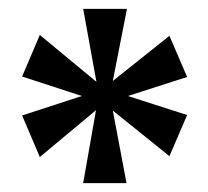

<svg xmlns="http://www.w3.org/2000/svg" viewBox="-20 -780 471 434"><path d="M168 -366H266L235 -530L363 -427L403 -520L269 -563L403 -606L363 -699L235 -597L267 -760H168L198 -595L70 -701L30 -607L165 -563L30 -519L70 -425L197 -531Z"/></svg>

Font: Noto Serif Condensed
Style: Bold
Weight: 700
Width: 3
Designer: Monotype Design Team
Foundry: Monotype Imaging Inc.
Version: Version 2.015